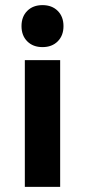

<svg xmlns="http://www.w3.org/2000/svg" viewBox="-20 -527 332 750"><path d="M228 -425Q228 -388 205.5 -365.5Q183 -343 146 -343Q109 -343 86.5 -365.5Q64 -388 64 -425Q64 -462 86.5 -484.5Q109 -507 146 -507Q183 -507 205.5 -484.5Q228 -462 228 -425ZM215 -292V203H77V-292Z"/></svg>

Font: Bai Jamjuree
Style: Bold
Weight: 700
Designer: Katatrad Aksorn Co.,Ltd.
Foundry: Cadson Demak Co.,Ltd.
Version: Version 1.000; ttfautohint (v1.6)